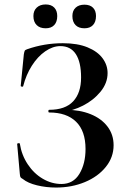

<svg xmlns="http://www.w3.org/2000/svg" viewBox="-20 -830 583 862"><path d="M364 -161Q364 -242 321.5 -283.5Q279 -325 201 -325Q197 -325 197 -331Q197 -337 201 -337Q273 -337 308.5 -375Q344 -413 344 -482Q344 -551 320.5 -587Q297 -623 251 -623Q217 -623 183 -599.5Q149 -576 123 -535Q97 -494 84 -443Q83 -440 78 -441Q73 -442 73 -444L87 -586Q89 -598 91 -602Q93 -606 102 -609Q179 -636 262 -636Q328 -636 373 -617.5Q418 -599 440.5 -568.5Q463 -538 463 -502Q463 -457 431.5 -418.5Q400 -380 353 -356Q306 -332 263 -329L277 -337Q338 -337 386.5 -317.5Q435 -298 462.5 -262Q490 -226 490 -178Q490 -124 455 -80.5Q420 -37 361 -12.5Q302 12 232 12Q187 12 146 2Q105 -8 83 -26Q74 -31 72 -34.5Q70 -38 69 -49L57 -184Q57 -186 62.5 -187Q68 -188 69 -185Q77 -134 104.5 -92.5Q132 -51 172 -27.5Q212 -4 256 -4Q309 -4 336.5 -49.5Q364 -95 364 -161ZM130 -758Q130 -782 145 -796Q160 -810 185 -810Q210 -810 223.5 -796Q237 -782 237 -758Q237 -732 223.5 -717.5Q210 -703 185 -703Q159 -703 144.5 -717.5Q130 -732 130 -758ZM305 -758Q305 -782 319.5 -795.5Q334 -809 359 -809Q384 -809 397.5 -795.5Q411 -782 411 -758Q411 -732 397.5 -717.5Q384 -703 359 -703Q333 -703 319 -717.5Q305 -732 305 -758Z"/></svg>

Font: Cormorant Unicase
Style: Bold
Weight: 700
Designer: Christian Thalmann (Catharsis Fonts)
Foundry: Catharsis Fonts
Version: Version 4.000